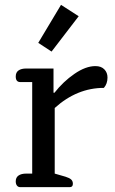

<svg xmlns="http://www.w3.org/2000/svg" viewBox="-20 -773 474 793"><path d="M305 -706 193 -560 138 -596 232 -753ZM64 0Q55 0 50 -6.5Q45 -13 45 -24Q45 -40 56.5 -48Q68 -56 88 -56H113V-434H64Q45 -434 45 -457Q45 -474 56.5 -482Q68 -490 88 -490H201V-390H205Q241 -436 287.5 -468Q334 -500 374 -500Q398 -500 411 -486.5Q424 -473 424 -453Q424 -427 409 -410Q298 -410 206 -327V-56L251 -43Q267 -38 274 -31.5Q281 -25 281 -14Q281 0 268 0Z"/></svg>

Font: Maitree Medium
Style: Regular
Weight: 500
Designer: CadsonDemak Team
Foundry: CadsonDemak
Version: Version 1.010